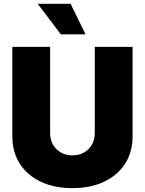

<svg xmlns="http://www.w3.org/2000/svg" viewBox="-20 -972 756 1002"><path d="M357.9 9.8Q263.7 9.8 193.1 -23.4Q122.6 -56.6 83.5 -117.4Q44.4 -178.2 44.4 -260.7V-727.5H241.7V-277.3Q241.7 -243.2 256.8 -217Q272 -190.9 298.1 -176Q324.2 -161.1 357.9 -161.1Q392.1 -161.1 418.2 -176Q444.3 -190.9 459.5 -217Q474.6 -243.2 474.6 -277.3V-727.5H671.9V-260.7Q671.9 -178.2 632.6 -117.4Q593.3 -56.6 522.7 -23.4Q452.1 9.8 357.9 9.8ZM297.4 -793 176.8 -952.1H348.6L426.3 -793Z"/></svg>

Font: Inter 20pt Black
Style: Regular
Weight: 900
Version: Version 4.001;git-66647c0bb